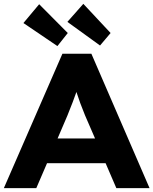

<svg xmlns="http://www.w3.org/2000/svg" viewBox="-37 -980 799 1000"><path d="M288 -700H439L742 0H569L513 -130H208L152 0H-17ZM458 -259 406 -379Q378 -447 361 -501Q346 -457 314 -378L263 -259ZM314 -866 397 -960 539 -808 484 -743ZM85 -860 167 -958 316 -808 262 -740Z"/></svg>

Font: Lexend Exa HM Xlight
Style: Bold
Weight: 700
Designer: Bonnie Shaver-Troup, Thomas Jockin, Octavio Pardo
Foundry: Lexend
Version: Version 1.091